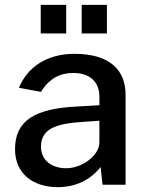

<svg xmlns="http://www.w3.org/2000/svg" viewBox="-20 -762 603 792"><path d="M218 10C293 10 353 -20 395 -73L403 0H498V-371C498 -474 432 -540 287 -540C172 -540 93 -484 58 -400L149 -383C183 -439 229 -461 282 -461C350 -461 390 -425 390 -363V-328L304 -323C120 -315 42 -263 42 -146C42 -47 115 10 218 10ZM253 -68C193 -68 149 -101 149 -157C149 -231 212 -252 319 -259L390 -264V-175C390 -120 318 -68 253 -68ZM148 -742V-624H253V-742ZM317 -742V-624H421V-742Z"/></svg>

Font: Cheyenne Sans Medium
Style: Regular
Weight: 500
Designer: The Public Sans project authors (U.S. Web Design System), Libre Franklin designed by Pablo Impallari and Rodrigo Fuenzal
Foundry: The Cheyenne Sans Project Authors
Version: Version 2.007